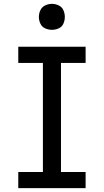

<svg xmlns="http://www.w3.org/2000/svg" viewBox="-20 -978 540 998"><path d="M75 0H425V-84H297V-651H425V-735H75V-651H203V-84H75ZM250 -823Q268 -823 285 -830.5Q302 -838 309.5 -855Q317 -872 317 -890Q317 -908 309.5 -925Q302 -942 285 -950Q268 -958 250 -958Q232 -958 215 -950Q198 -942 190 -925Q182 -908 182 -890Q182 -872 190 -855Q198 -838 215 -830.5Q232 -823 250 -823Z"/></svg>

Font: Iosevka SS08 Medium
Style: Regular
Weight: 500
Monospace: yes
Designer: Belleve Invis
Foundry: Belleve Invis
Version: Version 3.4.3; ttfautohint (v1.8.3)